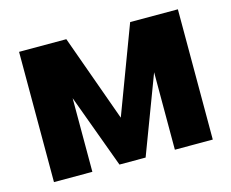

<svg xmlns="http://www.w3.org/2000/svg" viewBox="-80 -642 909 755"><g transform="rotate(-15 374.0 -265.0)"><path d="M504.9 -530.3H699.2V0H544.9V-315.4L425.8 0H319.3L209 -299.8V0H52.7V-530.3H245.1L372.1 -176.8Z"/></g></svg>

Font: Pretendard GOV ExtraBold
Style: Regular
Weight: 800
Designer: Base glyphs from Inter by Rasmus Andersson; Hangeul glyphs from Noto Sans CJK(Source Han Sans) by Jang Soo-young and Kan
Foundry: Kil Hyung-jin
Version: Version 1.309